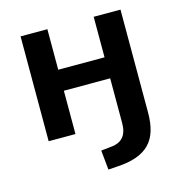

<svg xmlns="http://www.w3.org/2000/svg" viewBox="-102 -581 813 865"><g transform="rotate(-15 304.0 -148.0)"><path d="M298 193 289 102 335 97Q374 94 393 71.5Q412 49 412 7V-202H196V0H71V-489H196V-300H412V-489H537V-9Q537 40 526 76Q515 112 491.5 136Q468 160 431 173.5Q394 187 341 190Z"/></g></svg>

Font: NunitoSans3
Style: Bold
Weight: 700
Designer: Vernon Adams
Foundry: Vernon Adams
Version: Version 3.101;gftools[0.9.27]